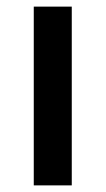

<svg xmlns="http://www.w3.org/2000/svg" viewBox="-20 -560 319 580"><path d="M196.8 0H82V-540H196.8Z"/></svg>

Font: f0_53748          
Style: Regular
Weight: 600
Foundry: Ascender Corporation
Version: Version 1.10